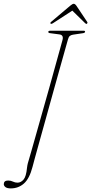

<svg xmlns="http://www.w3.org/2000/svg" viewBox="-82 -866 492 1038"><path d="M285.5 -653Q283 -644.5 271.8 -604.5Q260.5 -564.5 243.8 -504.8Q227 -445 207.5 -375Q188 -305 168.8 -235.5Q149.5 -166 133 -107Q116.5 -48 106 -9.5Q95.5 29 94 35.5Q77.5 99.5 47.5 126Q17.5 152.5 -23.5 152.5Q-43.5 152.5 -52.5 145.5Q-61.5 138.5 -61.5 129Q-61 110 -38 110Q-23.5 110 -12 115.8Q-0.5 121.5 12.5 121.5Q31 121.5 45.2 105Q59.5 88.5 64 41.5Q65.5 28.5 68.5 16.5Q71.5 4.5 74.5 -4Q77 -12 87.5 -49Q98 -86 113.8 -141.8Q129.5 -197.5 148 -262.8Q166.5 -328 184.8 -393Q203 -458 218.2 -513.5Q233.5 -569 243.8 -605.8Q254 -642.5 256 -650Q263 -677 239 -680L190 -686.5Q178.5 -687.5 179 -694Q179.5 -700 191.5 -700H369.5Q378 -700 378 -694.5Q377.5 -688 366 -686.5L312.5 -678.5Q301 -676.5 295 -671.2Q289 -666 285.5 -653ZM387.5 -737.5Q383.5 -735 378 -741L309 -808.5L205 -741Q195 -734.5 191.5 -738.5Q188 -742 194 -747.5L297.5 -835Q310 -845.5 316.5 -845.5Q323.5 -845.5 331 -835L389.5 -747.5Q393 -742 387.5 -737.5Z"/></svg>

Font: Fraunces 144pt S050 Thin
Style: Italic
Weight: 100
Italic angle: -16°
Version: Version 1.000; ttfautohint (v1.8.3)